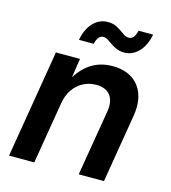

<svg xmlns="http://www.w3.org/2000/svg" viewBox="-111 -839 827 929"><g transform="rotate(15 302.5 -374.5)"><path d="M198.2 -311 146.5 0H20L109.9 -541H230.5L210 -406.7L196.8 -410.6Q231 -480.5 279.5 -514.4Q328.1 -548.3 393.1 -548.3Q450.7 -548.3 490.2 -523.2Q529.8 -498 546.4 -451.4Q563 -404.8 551.8 -338.9L495.6 0H369.1L423.8 -327.6Q433.1 -383.3 409.9 -411.9Q386.7 -440.4 339.4 -440.4Q304.7 -440.4 274.9 -424.8Q245.1 -409.2 225.1 -380.4Q205.1 -351.6 198.2 -311ZM428.7 -626Q407.2 -626 390.4 -633.1Q373.5 -640.1 360.1 -649.7Q346.7 -659.2 335.4 -666.3Q324.2 -673.3 313 -673.3Q298.3 -673.3 288.8 -660.2Q279.3 -647 275.9 -628.9H201.7Q212.4 -685.1 242.7 -716.8Q272.9 -748.5 315.9 -748.5Q337.9 -748.5 354 -741.5Q370.1 -734.4 382.8 -725.1Q395.5 -715.8 407 -708.5Q418.5 -701.2 430.7 -701.2Q446.3 -701.2 454.8 -712.4Q463.4 -723.6 469.2 -746.1H542Q530.8 -689 500 -657.5Q469.2 -626 428.7 -626Z"/></g></svg>

Font: Inter 17pt SemiBold
Style: Italic
Weight: 600
Italic angle: -9.3988°
Version: Version 4.001;git-66647c0bb